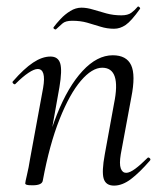

<svg xmlns="http://www.w3.org/2000/svg" viewBox="-20 -572 505 601"><path d="M337 9Q311 9 304.5 -13Q298 -35 308 -89L337 -248Q360 -360 300 -360Q268 -360 233 -319Q198 -278 166.5 -199Q135 -120 114 -7L102 -8Q123 -125 158 -213Q193 -301 238.5 -350Q284 -399 333 -399Q376 -399 390.5 -368Q405 -337 391 -267L358 -89Q353 -59 358 -45Q363 -31 375 -31Q386 -31 403 -43.5Q420 -56 441 -77Q444 -81 448.5 -77Q453 -73 449 -69Q417 -32 390 -11.5Q363 9 337 9ZM82 8Q68 8 63.5 6.5Q59 5 59 2Q59 -2 64.5 -25Q70 -48 74 -74L115 -297Q125 -356 98 -356Q87 -356 69 -344Q51 -332 29 -310Q26 -306 21.5 -310.5Q17 -315 21 -318Q55 -357 83.5 -376Q112 -395 138 -395Q162 -395 168.5 -373.5Q175 -352 166 -299L114 -7Q112 8 82 8ZM155 -480Q153 -479 149.5 -481.5Q146 -484 148 -487Q156 -498 169.5 -512.5Q183 -527 200 -537.5Q217 -548 235 -548Q252 -548 271.5 -542Q291 -536 313 -530Q335 -524 360 -524Q380 -524 391 -532Q402 -540 411 -551Q413 -553 416.5 -549.5Q420 -546 418 -544Q391 -506 373.5 -494Q356 -482 337 -482Q315 -482 294.5 -488.5Q274 -495 253 -501Q232 -507 206 -507Q185 -507 175.5 -498.5Q166 -490 155 -480Z"/></svg>

Font: Cormorant
Style: Italic
Weight: 400
Italic angle: -10°
Designer: Christian Thalmann (Catharsis Fonts)
Foundry: Catharsis Fonts
Version: Version 4.000